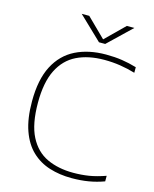

<svg xmlns="http://www.w3.org/2000/svg" viewBox="-137 -1035 910 1134"><g transform="rotate(15 318.0 -467.5)"><path d="M412 9Q338 9 275.5 -10.8Q213 -30.5 166.8 -74.5Q120.5 -118.5 94.8 -191Q69 -263.5 69 -369Q69 -502.5 112.5 -586.2Q156 -670 235.2 -709.5Q314.5 -749 421 -749Q474.5 -749 519 -742.2Q563.5 -735.5 609 -722V-688Q564 -701.5 516.5 -708.8Q469 -716 420 -716Q322 -716 251.5 -681.5Q181 -647 143 -571Q105 -495 105 -371Q105 -240 144 -164.2Q183 -88.5 252.2 -56.2Q321.5 -24 413 -24Q462.5 -24 508 -31.2Q553.5 -38.5 609 -58V-24Q562.5 -7 514.8 1Q467 9 412 9ZM361 -808 219 -944H265L380 -831L495 -944H541L399 -808Z"/></g></svg>

Font: Encode Sans Exp Th
Style: Regular
Weight: 100
Width: 7
Designer: Multiple Designers
Foundry: Impallari Type
Version: Version 3.002; ttfautohint (v1.8.3) -l 8 -r 50 -G 200 -x 14 